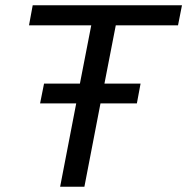

<svg xmlns="http://www.w3.org/2000/svg" viewBox="-20 -708 710 728"><path d="M419 -612 376 -391H513L499 -316H361L300 0H208L269 -316H132L147 -391H283L326 -612H90L104 -688H670L655 -612Z"/></svg>

Font: Libra Sans Modern
Style: Italic
Weight: 400
Italic angle: -12°
Foundry: Stefan Peev, Context Ltd
Version: Version 1.000